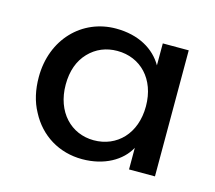

<svg xmlns="http://www.w3.org/2000/svg" viewBox="-64 -786 577 515"><g transform="rotate(15 225.0 -528.0)"><path d="M55 -436C84 -380 138 -347 202 -347C263 -347 310 -374 331 -413V-353H403V-703H331V-642C308 -682 263 -709 200 -709C106 -709 33 -635 33 -530C33 -495 40 -463 55 -436ZM140 -619C161 -641 188 -652 219 -652C283 -652 331 -604 331 -528C331 -452 283 -404 219 -404C156 -404 108 -453 108 -529C108 -567 119 -597 140 -619Z"/></g></svg>

Font: Poppins
Style: Regular
Weight: 400
Designer: Ninad Kale (Devanagari), Jonny Pinhorn (Latin)
Foundry: Indian Type Foundry
Version: 4.004